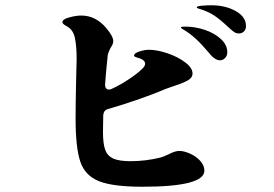

<svg xmlns="http://www.w3.org/2000/svg" viewBox="-20 -787 1040 729"><path d="M914 -688Q914 -675 906 -667.5Q898 -660 888 -660Q877 -660 869.5 -665Q862 -670 849 -682Q815 -714 792 -729Q769 -744 732 -755Q727 -757 727 -759Q727 -764 748 -765.5Q769 -767 782 -767Q836 -767 875 -745Q914 -723 914 -688ZM756 -139Q756 -78 521 -78Q409 -78 356 -99Q303 -120 285 -173Q267 -226 267 -336Q267 -393 269 -481L271 -563Q271 -613 264 -644.5Q257 -676 232 -688Q217 -696 217 -703Q217 -714 243 -721Q269 -728 289 -728Q343 -728 383 -681Q410 -649 410 -631Q410 -620 401 -607Q391 -589 389 -577Q382 -510 379 -467V-465Q379 -456 383 -451.5Q387 -447 393 -447Q399 -447 403 -449Q436 -464 469 -486Q502 -508 517 -523Q531 -535 531 -545Q531 -561 499 -569Q489 -572 489 -576Q489 -585 509 -591.5Q529 -598 545 -598Q577 -598 616.5 -584.5Q656 -571 683.5 -550Q711 -529 711 -508Q711 -492 693.5 -482Q676 -472 642 -461L608 -449Q559 -428 497.5 -407Q436 -386 390 -373Q374 -369 372 -350L371 -286Q371 -241 379.5 -218Q388 -195 410 -185Q432 -175 476 -175Q533 -175 590 -189Q598 -191 620 -201Q644 -214 661 -214Q678 -214 701 -204Q724 -194 740 -176.5Q756 -159 756 -139ZM843 -589Q843 -575 834.5 -566.5Q826 -558 815 -558Q795 -558 771 -589Q746 -619 722.5 -640.5Q699 -662 671 -678Q667 -681 667 -683Q667 -686 683 -686Q721 -686 758 -673.5Q795 -661 819 -638.5Q843 -616 843 -589Z"/></svg>

Font: Shippori Antique B1
Style: Regular
Weight: 400
Designer: FONTDASU
Foundry: FONTDASU / Google Inc. / but / Adobe
Version: Version 2.001